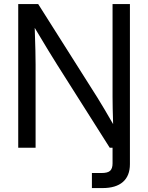

<svg xmlns="http://www.w3.org/2000/svg" viewBox="-20 -748 750 972"><path d="M445.3 204.1V127.9H494.1Q525.4 127.9 537.6 116.5Q549.8 105 549.8 79.1V0H535.6L269 -420.9Q253.9 -444.3 224.4 -492.9Q194.8 -541.5 155.8 -606.9Q158.2 -539.1 159.2 -492.4Q160.2 -445.8 160.2 -421.9V0H72.3V-727.5H173.3L473.1 -253.9Q485.8 -233.4 508.3 -195.8Q530.8 -158.2 552.7 -119.6Q551.3 -157.7 550.5 -198.7Q549.8 -239.7 549.8 -257.8V-727.5H637.7V83Q637.7 142.1 602.3 173.1Q566.9 204.1 499 204.1Z"/></svg>

Font: Inter Display
Style: Regular
Weight: 400
Designer: Rasmus Andersson
Foundry: rsms
Version: Version 4.001;git-9221beed3